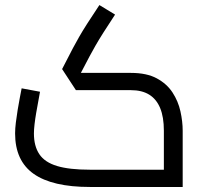

<svg xmlns="http://www.w3.org/2000/svg" viewBox="-20 -743 822 763"><path d="M337 0Q188 0 114 -52Q40 -104 40 -213Q40 -231.8 43 -256.2Q46 -280.5 50.2 -306.3Q54.4 -332.1 58.8 -354.8Q63.2 -377.5 66 -392L139 -378.4Q136.2 -361.7 132 -339.7Q127.8 -317.7 123.8 -294.3Q119.8 -270.9 117.3 -249.4Q114.8 -227.8 114.8 -212.6Q114.8 -162.5 136.3 -130.3Q157.7 -98.1 206.7 -83.3Q255.6 -68.6 337 -68.6H631.2V-223.5Q631.2 -277.8 616.5 -313.4Q601.8 -349 572.9 -366.9Q544.1 -384.7 500.3 -384.7H281.7L226.8 -468.5L269.6 -551.3Q281.2 -573.1 294.3 -596.1Q307.4 -619.1 326.8 -649.4Q346.2 -679.7 375 -722.9L437.3 -685Q408.1 -641 390 -612.1Q371.8 -583.2 359.5 -561.7Q347.2 -540.3 336 -519.3L301.4 -453.3H500.3Q563.1 -453.3 603.1 -431.6Q643.2 -409.9 665.7 -375.3Q688.2 -340.7 697.1 -300.4Q706 -260.1 706 -223.5V0Z"/></svg>

Font: Titillium Web
Style: Bold
Weight: 700
Designer: Mohamed Gaber, Accademia di Belle Arti di Urbino
Foundry: Kief Type Foundry, Accademia di Belle Arti di Urbino
Version: Version 3.000